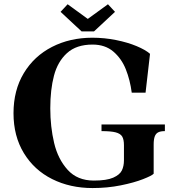

<svg xmlns="http://www.w3.org/2000/svg" viewBox="-20 -894 862 924"><path d="M45 -349Q45 -459.5 94.5 -541.8Q144 -624 230.2 -668.2Q316.5 -712.5 424.5 -712.5Q483 -712.5 538.8 -701.2Q594.5 -690 637.5 -672Q680.5 -654 702 -635L680.5 -448H614Q606 -509 585.5 -560.5Q565 -612 525.5 -645.8Q486 -679.5 425.5 -679.5Q347.5 -679.5 302.5 -638.5Q257.5 -597.5 239.8 -530Q222 -462.5 222 -373Q222 -284 240.5 -206Q259 -128 305.8 -76.5Q352.5 -25 431.5 -25Q493 -25 524.8 -39Q556.5 -53 566.5 -73.8Q576.5 -94.5 576.5 -122.5V-195Q576.5 -223 568 -237Q559.5 -251 536.8 -257Q514 -263 468.5 -263V-295H773.5V-263Q753 -263 741.5 -257.2Q730 -251.5 724.8 -237.5Q719.5 -223.5 719.5 -198V-58Q711 -48.5 668.2 -31.8Q625.5 -15 561.2 -2Q497 11 425.5 11Q317.5 11 231 -32.2Q144.5 -75.5 94.8 -157.2Q45 -239 45 -349ZM372.5 -743 271.5 -837 305.5 -873.5 402.5 -803 499.5 -873.5 533.5 -837 432.5 -743Z"/></svg>

Font: Didactic
Style: Regular
Weight: 400
Designer: Tyler Finck
Foundry: Etcetera Type Co
Version: Version 3.007;FEAKit 1.0